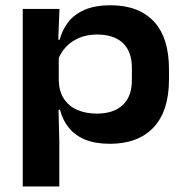

<svg xmlns="http://www.w3.org/2000/svg" viewBox="-20 -518 686 709"><path d="M385.5 13Q332.5 13 295 -2.2Q257.5 -17.5 234.5 -45.8Q211.5 -74 201.5 -112.5H160.5L197 -219.5Q198.5 -179.5 216.5 -152.5Q234.5 -125.5 265.8 -112Q297 -98.5 338 -98.5Q399 -98.5 433 -130Q467 -161.5 467 -222V-267.5Q467 -327.5 433.8 -359Q400.5 -390.5 338.5 -390.5Q301 -390.5 271.5 -377.8Q242 -365 222.2 -343.2Q202.5 -321.5 193.5 -294.5L164 -371.5H200.5Q209.5 -407 231.5 -435.8Q253.5 -464.5 292 -481.5Q330.5 -498.5 388.5 -498.5Q492 -498.5 548 -438.8Q604 -379 604 -263V-224.5Q604 -108 547 -47.5Q490 13 385.5 13ZM64 170.5V-485H199.5L194.5 -352.5L197 -318V-160.5L195.5 -138.5L199 4.5V170.5Z"/></svg>

Font: Anek Gujarati SemiExpanded SemiBold
Style: Regular
Weight: 600
Width: 6
Designer: Mrunmayee Ghaisas (Gujarati), Yesha Goshar (Latin)
Foundry: Ek Type
Version: Version 1.003